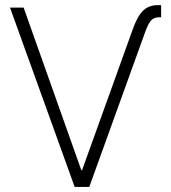

<svg xmlns="http://www.w3.org/2000/svg" viewBox="-20 -737 675 757"><path d="M602.5 -716.8H615.2V-668.9H608.4Q586.9 -668.9 575.9 -656.7Q564.9 -644.5 553.7 -614.3L332 0H274.4L19.5 -707H73.2L300.8 -65.4L303.7 -66.4L502.9 -620.1Q520.5 -670.9 543 -693.8Q565.4 -716.8 602.5 -716.8Z"/></svg>

Font: Pretendard Std ExtraLight
Style: Regular
Weight: 200
Designer: Base glyphs from Inter by Rasmus Andersson; Hangeul glyphs from Noto Sans CJK(Source Han Sans) by Jang Soo-young and Kan
Foundry: Kil Hyung-jin
Version: Version 1.309